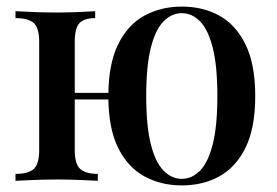

<svg xmlns="http://www.w3.org/2000/svg" viewBox="-20 -549 840 583"><path d="M532 -529Q596 -529 646 -501.5Q696 -474 725.5 -414Q755 -354 755 -257Q755 -160 725.5 -100.5Q696 -41 646 -13.5Q596 14 532 14Q469 14 418.5 -13.5Q368 -41 338.5 -100.5Q309 -160 309 -257Q309 -354 338.5 -414Q368 -474 418.5 -501.5Q469 -529 532 -529ZM269 -515V-494Q236 -494 221.5 -479Q207 -464 207 -422V-93Q207 -51 223.5 -36Q240 -21 277 -21V0Q260 -1 224 -2.5Q188 -4 153 -4Q119 -4 82 -2.5Q45 -1 27 0V-21Q66 -21 82.5 -36Q99 -51 99 -93V-422Q99 -464 82.5 -479Q66 -494 27 -494V-515Q45 -514 81 -512.5Q117 -511 151 -511Q186 -511 219.5 -512.5Q253 -514 269 -515ZM363 -267V-247H164V-267ZM532 -509Q501 -509 476.5 -484Q452 -459 438 -404Q424 -349 424 -257Q424 -166 438 -111Q452 -56 476.5 -31Q501 -6 532 -6Q563 -6 587.5 -31Q612 -56 626 -111Q640 -166 640 -257Q640 -349 626 -404Q612 -459 587.5 -484Q563 -509 532 -509Z"/></svg>

Font: Playfair Display Medium
Style: Regular
Weight: 500
Designer: Claus Eggers Sørensen
Foundry: Claus Eggers Sørensen
Version: Version 1.203